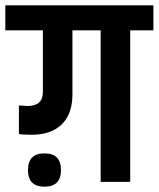

<svg xmlns="http://www.w3.org/2000/svg" viewBox="-48 -683 596 721"><path d="M528 -663V-569H441V0H330V-569H224V-329Q224 -255 184 -216Q144 -177 71 -177Q32 -177 23 -180V-287Q47 -285 55 -285Q113 -285 113 -337V-569H-28V-663ZM57 -44.5Q57 -107 119 -107Q181 -107 181 -44.5Q181 18 119 18Q57 18 57 -44.5Z"/></svg>

Font: Khand Semibold
Style: Regular
Weight: 600
Designer: Devanagari: Sanchit Sawaria, Jyotish Sonowal; Latin: Satya Rajpurohit
Foundry: Indian Type Foundry
Version: Version 1.100;PS 1.0;hotconv 1.0.78;makeotf.lib2.5.61930; tt